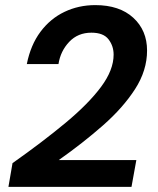

<svg xmlns="http://www.w3.org/2000/svg" viewBox="-20 -732 618 752"><path d="M13 0 29 -93Q148 -177 237.5 -251.5Q327 -326 376 -392Q425 -458 425 -518Q425 -552 405 -578Q385 -604 338 -604Q285 -604 251 -568Q217 -532 209 -481H85Q100 -556 138.5 -607.5Q177 -659 232.5 -685.5Q288 -712 353 -712Q448 -712 502 -662.5Q556 -613 556 -534Q556 -456 509 -383Q462 -310 383.5 -241Q305 -172 210 -105H514L495 0Z"/></svg>

Font: DeepMind Sans
Style: Bold Italic
Weight: 700
Italic angle: -10°
Designer: Jonny Pinhorn / Modifications: Colophon Foundry
Foundry: Colophon Foundry
Version: Version 1.002; ttfautohint (v1.8.2)